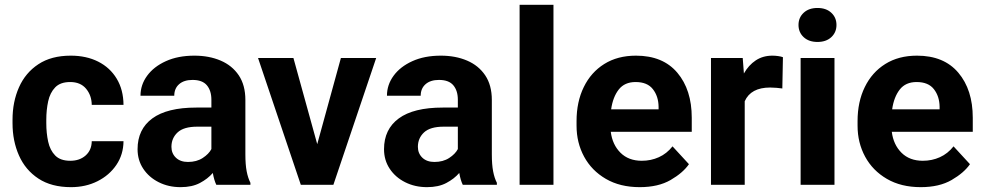

<svg xmlns="http://www.w3.org/2000/svg" viewBox="-20 -770 4099 800"><path d="M272.9 -100.1Q312 -100.1 336.9 -122.3Q361.8 -144.5 362.3 -181.6H494.6Q494.1 -126 464.8 -82.8Q435.5 -39.6 386.2 -14.9Q336.9 9.8 275.9 9.8Q194.3 9.8 140.1 -25.9Q85.9 -61.5 59.1 -122.1Q32.2 -182.6 32.2 -256.8V-271Q32.2 -345.7 59.1 -406.2Q85.9 -466.8 139.9 -502.4Q193.8 -538.1 274.9 -538.1Q339.8 -538.1 389.2 -513.2Q438.5 -488.3 466.3 -442.1Q494.1 -396 494.6 -333H362.3Q361.8 -372.6 338.6 -400.4Q315.4 -428.2 272.5 -428.2Q231.4 -428.2 210 -406Q188.5 -383.8 180.7 -347.9Q172.9 -312 172.9 -271V-256.8Q172.9 -215.3 180.7 -179.7Q188.5 -144 210 -122.1Q231.4 -100.1 272.9 -100.1Z M881.3 0Q872.1 -19 866.7 -49.3Q845.7 -24.9 813 -7.6Q780.3 9.8 732.4 9.8Q682.1 9.8 641.4 -10.7Q600.6 -31.2 576.9 -66.9Q553.2 -102.5 553.2 -148.4Q553.2 -231.4 614.7 -276.6Q676.3 -321.8 797.9 -321.8H860.8V-354.5Q860.8 -392.1 842 -414.6Q823.2 -437 782.2 -437Q746.6 -437 726.3 -419.2Q706.1 -401.4 706.1 -371.1H565.4Q565.4 -416.5 593 -454.3Q620.6 -492.2 671.1 -515.1Q721.7 -538.1 790 -538.1Q851.1 -538.1 899.2 -517.6Q947.3 -497.1 974.9 -456.1Q1002.4 -415 1002.4 -353.5V-127.4Q1002.4 -84 1007.8 -56.2Q1013.2 -28.3 1023.4 -8.3V0ZM763.2 -95.2Q799.3 -95.2 824.7 -111.8Q850.1 -128.4 860.8 -148.9V-242.2H801.8Q745.6 -242.2 720 -218.3Q694.3 -194.3 694.3 -158.2Q694.3 -130.9 712.9 -113Q731.4 -95.2 763.2 -95.2Z M1202.6 -528.3 1301.8 -169.4 1400.4 -528.3H1547.4L1369.1 0H1233.4L1055.2 -528.3Z M1908.2 0Q1898.9 -19 1893.6 -49.3Q1872.6 -24.9 1839.8 -7.6Q1807.1 9.8 1759.3 9.8Q1709 9.8 1668.2 -10.7Q1627.4 -31.2 1603.8 -66.9Q1580.1 -102.5 1580.1 -148.4Q1580.1 -231.4 1641.6 -276.6Q1703.1 -321.8 1824.7 -321.8H1887.7V-354.5Q1887.7 -392.1 1868.9 -414.6Q1850.1 -437 1809.1 -437Q1773.4 -437 1753.2 -419.2Q1732.9 -401.4 1732.9 -371.1H1592.3Q1592.3 -416.5 1619.9 -454.3Q1647.5 -492.2 1698 -515.1Q1748.5 -538.1 1816.9 -538.1Q1877.9 -538.1 1926 -517.6Q1974.1 -497.1 2001.7 -456.1Q2029.3 -415 2029.3 -353.5V-127.4Q2029.3 -84 2034.7 -56.2Q2040 -28.3 2050.3 -8.3V0ZM1790 -95.2Q1826.2 -95.2 1851.6 -111.8Q1877 -128.4 1887.7 -148.9V-242.2H1828.6Q1772.5 -242.2 1746.8 -218.3Q1721.2 -194.3 1721.2 -158.2Q1721.2 -130.9 1739.7 -113Q1758.3 -95.2 1790 -95.2Z M2286.1 -750V0H2145V-750Z M2645.5 9.8Q2563.5 9.8 2504.4 -24.7Q2445.3 -59.1 2413.8 -117.2Q2382.3 -175.3 2382.3 -246.1V-265.6Q2382.3 -345.7 2412.4 -407.2Q2442.4 -468.8 2497.8 -503.4Q2553.2 -538.1 2629.9 -538.1Q2742.2 -538.1 2802.2 -467Q2862.3 -396 2862.3 -279.3V-220.7H2524.9Q2531.7 -167 2565.4 -133.5Q2599.1 -100.1 2654.3 -100.1Q2692.4 -100.1 2725.3 -115Q2758.3 -129.9 2782.2 -160.2L2850.6 -85.9Q2825.7 -49.8 2774.2 -20Q2722.7 9.8 2645.5 9.8ZM2628.4 -428.2Q2582.5 -428.2 2558.1 -397Q2533.7 -365.7 2526.4 -314.5H2724.1V-325.2Q2723.6 -368.7 2700.4 -398.4Q2677.2 -428.2 2628.4 -428.2Z M3242.2 -531.7 3239.7 -401.4Q3229.5 -402.8 3215.1 -404.1Q3200.7 -405.3 3189 -405.3Q3108.4 -405.3 3083 -348.1V0H2942.4V-528.3H3074.7L3079.6 -463.9Q3099.1 -498.5 3128.9 -518.3Q3158.7 -538.1 3198.2 -538.1Q3209.5 -538.1 3221.9 -536.4Q3234.4 -534.7 3242.2 -531.7Z M3307.1 -666Q3307.1 -696.8 3328.6 -716.8Q3350.1 -736.8 3386.2 -736.8Q3422.4 -736.8 3443.8 -716.8Q3465.3 -696.8 3465.3 -666Q3465.3 -635.3 3443.8 -615.2Q3422.4 -595.2 3386.2 -595.2Q3350.1 -595.2 3328.6 -615.2Q3307.1 -635.3 3307.1 -666ZM3457 -528.3V0H3315.9V-528.3Z M3816.4 9.8Q3734.4 9.8 3675.3 -24.7Q3616.2 -59.1 3584.7 -117.2Q3553.2 -175.3 3553.2 -246.1V-265.6Q3553.2 -345.7 3583.3 -407.2Q3613.3 -468.8 3668.7 -503.4Q3724.1 -538.1 3800.8 -538.1Q3913.1 -538.1 3973.1 -467Q4033.2 -396 4033.2 -279.3V-220.7H3695.8Q3702.6 -167 3736.3 -133.5Q3770 -100.1 3825.2 -100.1Q3863.3 -100.1 3896.2 -115Q3929.2 -129.9 3953.1 -160.2L4021.5 -85.9Q3996.6 -49.8 3945.1 -20Q3893.6 9.8 3816.4 9.8ZM3799.3 -428.2Q3753.4 -428.2 3729 -397Q3704.6 -365.7 3697.3 -314.5H3895V-325.2Q3894.5 -368.7 3871.3 -398.4Q3848.1 -428.2 3799.3 -428.2Z"/></svg>

Font: Vazirmatn RD
Style: Bold
Weight: 700
Designer: Saber Rastikerdar
Foundry: Saber Rastikerdar
Version: Version 32.102